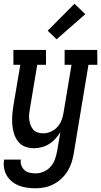

<svg xmlns="http://www.w3.org/2000/svg" viewBox="-25 -788 545 1031"><path d="M167 223Q144 223 121 220Q98 217 77.5 209Q57 201 40 187.5Q23 174 12 155.5Q1 137 -3 115Q-7 93 -3 69H87Q84 86 90 101Q96 116 107 126Q118 136 134 139.5Q150 143 167 143Q188 143 210 133.5Q232 124 247.5 106Q263 88 270.5 66Q278 44 282 22L299 -78Q287 -59 272 -42.5Q257 -26 238.5 -14.5Q220 -3 198.5 2.5Q177 8 157 8Q131 8 108.5 -1Q86 -10 71.5 -29Q57 -48 50 -71Q43 -94 41 -119Q39 -144 41 -169.5Q43 -195 47 -221L84 -440H47V-520H222V-440H175L136 -207Q133 -192 131.5 -176.5Q130 -161 132 -146Q134 -131 139 -117Q144 -103 153 -92.5Q162 -82 176.5 -77Q191 -72 207 -72Q227 -72 247 -80.5Q267 -89 282 -105Q297 -121 305 -141.5Q313 -162 316 -182L359 -440H322V-520H497L498 -440H450L371 36Q367 60 359.5 84Q352 108 338.5 130Q325 152 305.5 170.5Q286 189 263 201Q240 213 215.5 218Q191 223 167 223ZM279 -577 231 -623 375 -768 433 -712Z"/></svg>

Font: Iosevka Curly Slab Medium
Style: Italic
Weight: 500
Italic angle: -9°
Monospace: yes
Designer: Belleve Invis
Foundry: Belleve Invis
Version: Version 22.1.2; ttfautohint (v1.8.4)